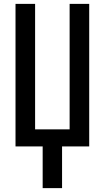

<svg xmlns="http://www.w3.org/2000/svg" viewBox="-20 -755 540 990"><path d="M200 215V0H60V-735H161V-88H339V-735H440V0H300V215Z"/></svg>

Font: Iosevka Curly Semibold
Style: Regular
Weight: 600
Monospace: yes
Designer: Belleve Invis
Foundry: Belleve Invis
Version: Version 22.1.2; ttfautohint (v1.8.4)